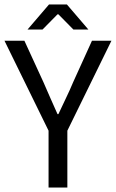

<svg xmlns="http://www.w3.org/2000/svg" viewBox="-21 -838 518 858"><path d="M196 -254 -1 -656H88L173 -471Q189 -435 204 -400Q219 -365 236 -328H240Q257 -365 274 -400Q291 -435 306 -471L390 -656H477L280 -254V0H196ZM102 -706 198 -818H278L374 -706H307L240 -774H236L169 -706Z"/></svg>

Font: Myanmar Sanpya
Style: Regular
Weight: 400
Designer: Danh Hong
Foundry: Google Inc.
Version: Version 2.00 November 22, 2015